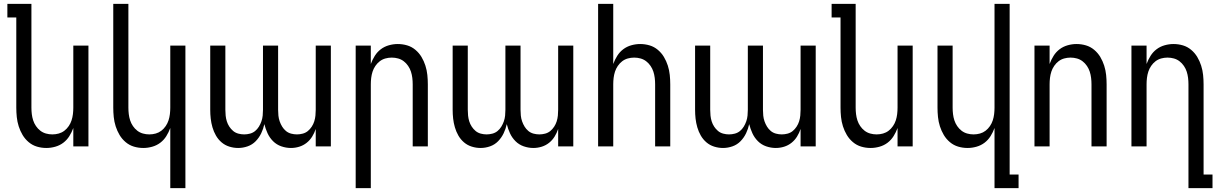

<svg xmlns="http://www.w3.org/2000/svg" viewBox="-20 -755 6290 990"><path d="M219 8Q194 8 170.5 1Q147 -6 128 -22Q109 -38 96.5 -59Q84 -80 76.5 -103.5Q69 -127 66.5 -151.5Q64 -176 64 -200V-665H18V-735H142V-200Q142 -183 144 -166.5Q146 -150 151 -134.5Q156 -119 165.5 -105Q175 -91 188 -81Q201 -71 217 -66.5Q233 -62 250 -62Q267 -62 283 -66.5Q299 -71 312 -81Q325 -91 334.5 -105Q344 -119 349 -134.5Q354 -150 356 -166.5Q358 -183 358 -200V-520H436V0H358V-95Q350 -73 337.5 -53Q325 -33 306.5 -19Q288 -5 265 1.5Q242 8 219 8Z M858 215V-95Q850 -73 837.5 -53Q825 -33 806.5 -19Q788 -5 765 1.5Q742 8 719 8Q694 8 670.5 1Q647 -6 628 -22Q609 -38 596.5 -59Q584 -80 576.5 -103.5Q569 -127 566.5 -151.5Q564 -176 564 -200V-735H642V-200Q642 -183 644 -166.5Q646 -150 651 -134.5Q656 -119 665.5 -105Q675 -91 688 -81Q701 -71 717 -66.5Q733 -62 750 -62Q767 -62 783 -66.5Q799 -71 812 -81Q825 -91 834.5 -105Q844 -119 849 -134.5Q854 -150 856 -166.5Q858 -183 858 -200V-520H936V215Z M1208 8Q1185 8 1162.5 1Q1140 -6 1122.5 -21Q1105 -36 1093.5 -56Q1082 -76 1075.5 -98.5Q1069 -121 1066.5 -143.5Q1064 -166 1064 -189V-520H1142V-189Q1142 -174 1143.5 -159Q1145 -144 1149.5 -129.5Q1154 -115 1162.5 -102Q1171 -89 1182.5 -79.5Q1194 -70 1209 -66Q1224 -62 1239 -62Q1254 -62 1269 -66Q1284 -70 1295.5 -79.5Q1307 -89 1315 -102Q1323 -115 1328 -129.5Q1333 -144 1334.5 -159Q1336 -174 1336 -189V-520H1414V-189Q1414 -174 1415.5 -159Q1417 -144 1422 -129.5Q1427 -115 1435 -102Q1443 -89 1454.5 -79.5Q1466 -70 1481 -66Q1496 -62 1511 -62Q1526 -62 1541 -66Q1556 -70 1567.5 -79.5Q1579 -89 1587.5 -102Q1596 -115 1600.5 -129.5Q1605 -144 1606.5 -159Q1608 -174 1608 -189V-520H1686V0H1608V-90Q1601 -69 1589.5 -50.5Q1578 -32 1561 -18.5Q1544 -5 1523 1.5Q1502 8 1480 8Q1455 8 1430.5 -0.5Q1406 -9 1388 -27Q1370 -45 1359.5 -68Q1349 -91 1343 -115Q1338 -91 1327 -68Q1316 -45 1298.5 -27Q1281 -9 1257 -0.5Q1233 8 1208 8Z M1814 215V-520H1892V-425Q1900 -447 1912.5 -467Q1925 -487 1943.5 -501Q1962 -515 1985 -521.5Q2008 -528 2031 -528Q2056 -528 2079.5 -521Q2103 -514 2122 -498Q2141 -482 2153.5 -461Q2166 -440 2173.5 -416.5Q2181 -393 2183.5 -368.5Q2186 -344 2186 -320V0H2108V-320Q2108 -337 2106 -353.5Q2104 -370 2099 -385.5Q2094 -401 2084.5 -415Q2075 -429 2062 -439Q2049 -449 2033 -453.5Q2017 -458 2000 -458Q1983 -458 1967 -453.5Q1951 -449 1938 -439Q1925 -429 1915.5 -415Q1906 -401 1901 -385.5Q1896 -370 1894 -353.5Q1892 -337 1892 -320V215Z M2458 8Q2435 8 2412.5 1Q2390 -6 2372.5 -21Q2355 -36 2343.5 -56Q2332 -76 2325.5 -98.5Q2319 -121 2316.5 -143.5Q2314 -166 2314 -189V-520H2392V-189Q2392 -174 2393.5 -159Q2395 -144 2399.5 -129.5Q2404 -115 2412.5 -102Q2421 -89 2432.5 -79.5Q2444 -70 2459 -66Q2474 -62 2489 -62Q2504 -62 2519 -66Q2534 -70 2545.5 -79.5Q2557 -89 2565 -102Q2573 -115 2578 -129.5Q2583 -144 2584.5 -159Q2586 -174 2586 -189V-520H2664V-189Q2664 -174 2665.5 -159Q2667 -144 2672 -129.5Q2677 -115 2685 -102Q2693 -89 2704.5 -79.5Q2716 -70 2731 -66Q2746 -62 2761 -62Q2776 -62 2791 -66Q2806 -70 2817.5 -79.5Q2829 -89 2837.5 -102Q2846 -115 2850.5 -129.5Q2855 -144 2856.5 -159Q2858 -174 2858 -189V-520H2936V0H2858V-90Q2851 -69 2839.5 -50.5Q2828 -32 2811 -18.5Q2794 -5 2773 1.5Q2752 8 2730 8Q2705 8 2680.5 -0.5Q2656 -9 2638 -27Q2620 -45 2609.5 -68Q2599 -91 2593 -115Q2588 -91 2577 -68Q2566 -45 2548.5 -27Q2531 -9 2507 -0.5Q2483 8 2458 8Z M3064 0V-735H3142V-425Q3150 -447 3162.5 -467Q3175 -487 3193.5 -501Q3212 -515 3235 -521.5Q3258 -528 3281 -528Q3306 -528 3329.5 -521Q3353 -514 3372 -498Q3391 -482 3403.5 -461Q3416 -440 3423.5 -416.5Q3431 -393 3433.5 -368.5Q3436 -344 3436 -320V0H3358V-320Q3358 -337 3356 -353.5Q3354 -370 3349 -385.5Q3344 -401 3334.5 -415Q3325 -429 3312 -439Q3299 -449 3283 -453.5Q3267 -458 3250 -458Q3233 -458 3217 -453.5Q3201 -449 3188 -439Q3175 -429 3165.5 -415Q3156 -401 3151 -385.5Q3146 -370 3144 -353.5Q3142 -337 3142 -320V0Z M3708 8Q3685 8 3662.5 1Q3640 -6 3622.5 -21Q3605 -36 3593.5 -56Q3582 -76 3575.5 -98.5Q3569 -121 3566.5 -143.5Q3564 -166 3564 -189V-520H3642V-189Q3642 -174 3643.5 -159Q3645 -144 3649.5 -129.5Q3654 -115 3662.5 -102Q3671 -89 3682.5 -79.5Q3694 -70 3709 -66Q3724 -62 3739 -62Q3754 -62 3769 -66Q3784 -70 3795.5 -79.5Q3807 -89 3815 -102Q3823 -115 3828 -129.5Q3833 -144 3834.5 -159Q3836 -174 3836 -189V-520H3914V-189Q3914 -174 3915.5 -159Q3917 -144 3922 -129.5Q3927 -115 3935 -102Q3943 -89 3954.5 -79.5Q3966 -70 3981 -66Q3996 -62 4011 -62Q4026 -62 4041 -66Q4056 -70 4067.5 -79.5Q4079 -89 4087.5 -102Q4096 -115 4100.5 -129.5Q4105 -144 4106.5 -159Q4108 -174 4108 -189V-520H4186V0H4108V-90Q4101 -69 4089.5 -50.5Q4078 -32 4061 -18.5Q4044 -5 4023 1.5Q4002 8 3980 8Q3955 8 3930.5 -0.5Q3906 -9 3888 -27Q3870 -45 3859.5 -68Q3849 -91 3843 -115Q3838 -91 3827 -68Q3816 -45 3798.5 -27Q3781 -9 3757 -0.5Q3733 8 3708 8Z M4469 8Q4444 8 4420.5 1Q4397 -6 4378 -22Q4359 -38 4346.5 -59Q4334 -80 4326.5 -103.5Q4319 -127 4316.5 -151.5Q4314 -176 4314 -200V-665H4268V-735H4392V-200Q4392 -183 4394 -166.5Q4396 -150 4401 -134.5Q4406 -119 4415.5 -105Q4425 -91 4438 -81Q4451 -71 4467 -66.5Q4483 -62 4500 -62Q4517 -62 4533 -66.5Q4549 -71 4562 -81Q4575 -91 4584.5 -105Q4594 -119 4599 -134.5Q4604 -150 4606 -166.5Q4608 -183 4608 -200V-520H4686V0H4608V-95Q4600 -73 4587.5 -53Q4575 -33 4556.5 -19Q4538 -5 4515 1.5Q4492 8 4469 8Z M5108 215V-95Q5100 -73 5087.5 -53Q5075 -33 5056.5 -19Q5038 -5 5015 1.5Q4992 8 4969 8Q4944 8 4920.5 1Q4897 -6 4878 -22Q4859 -38 4846.5 -59Q4834 -80 4826.5 -103.5Q4819 -127 4816.5 -151.5Q4814 -176 4814 -200V-520H4892V-200Q4892 -183 4894 -166.5Q4896 -150 4901 -134.5Q4906 -119 4915.5 -105Q4925 -91 4938 -81Q4951 -71 4967 -66.5Q4983 -62 5000 -62Q5017 -62 5033 -66.5Q5049 -71 5062 -81Q5075 -91 5084.5 -105Q5094 -119 5099 -134.5Q5104 -150 5106 -166.5Q5108 -183 5108 -200V-735H5186V145H5232V215Z M5314 0V-520H5392V-425Q5400 -447 5412.5 -467Q5425 -487 5443.5 -501Q5462 -515 5485 -521.5Q5508 -528 5531 -528Q5556 -528 5579.5 -521Q5603 -514 5622 -498Q5641 -482 5653.5 -461Q5666 -440 5673.5 -416.5Q5681 -393 5683.5 -368.5Q5686 -344 5686 -320V0H5608V-320Q5608 -337 5606 -353.5Q5604 -370 5599 -385.5Q5594 -401 5584.5 -415Q5575 -429 5562 -439Q5549 -449 5533 -453.5Q5517 -458 5500 -458Q5483 -458 5467 -453.5Q5451 -449 5438 -439Q5425 -429 5415.5 -415Q5406 -401 5401 -385.5Q5396 -370 5394 -353.5Q5392 -337 5392 -320V0Z M6108 215V-320Q6108 -337 6106 -353.5Q6104 -370 6099 -385.5Q6094 -401 6084.5 -415Q6075 -429 6062 -439Q6049 -449 6033 -453.5Q6017 -458 6000 -458Q5983 -458 5967 -453.5Q5951 -449 5938 -439Q5925 -429 5915.5 -415Q5906 -401 5901 -385.5Q5896 -370 5894 -353.5Q5892 -337 5892 -320V0H5814V-520H5892V-425Q5900 -447 5912.5 -467Q5925 -487 5943.5 -501Q5962 -515 5985 -521.5Q6008 -528 6031 -528Q6056 -528 6079.5 -521Q6103 -514 6122 -498Q6141 -482 6153.5 -461Q6166 -440 6173.5 -416.5Q6181 -393 6183.5 -368.5Q6186 -344 6186 -320V145H6232V215Z"/></svg>

Font: Huly
Style: Regular
Weight: 400
Designer: Belleve Invis
Foundry: Belleve Invis
Version: Version 33.2.5; ttfautohint (v1.8.4)